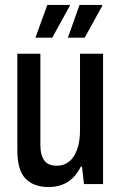

<svg xmlns="http://www.w3.org/2000/svg" viewBox="-20 -743 490 775"><path d="M176 12Q116 12 83 -22Q50 -56 50 -136V-526H143V-158Q143 -137 147 -121.5Q151 -106 159 -95Q167 -84 180 -79Q193 -74 210 -74Q237 -74 258 -90Q279 -106 291 -138.5Q303 -171 303 -218V-526H396V0H319L311 -70H306Q292 -42 272.5 -23.5Q253 -5 228.5 3.5Q204 12 176 12ZM123 -591 171 -723H262V-720L191 -591ZM254 -591 301 -723H392L393 -720L322 -591Z"/></svg>

Font: Archivo Condensed Medium
Style: Regular
Weight: 500
Width: 3
Designer: Hector Gatti
Foundry: Omnibus-Type
Version: Version 2.001